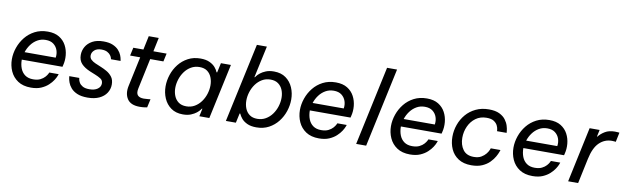

<svg xmlns="http://www.w3.org/2000/svg" viewBox="-46 -1284 5923 1817"><g transform="rotate(10 2916.0 -375.0)"><path d="M272 10Q196 10 146.5 -23Q97 -56 73 -109.5Q49 -163 49 -224Q49 -280 68.5 -336Q88 -392 125 -438Q162 -484 216 -512Q270 -540 340 -540Q407 -540 450.5 -513Q494 -486 517 -442.5Q540 -399 544.5 -348.5Q549 -298 537 -252L533 -236H142Q142 -190 156.5 -152.5Q171 -115 201.5 -93Q232 -71 279 -71Q321 -71 348 -84.5Q375 -98 391 -116Q407 -134 413.5 -147.5Q420 -161 420 -161H510Q510 -161 503.5 -143.5Q497 -126 481 -101Q465 -76 437.5 -50.5Q410 -25 369.5 -7.5Q329 10 272 10ZM156 -310H455Q461 -347 449.5 -381Q438 -415 409.5 -437Q381 -459 334 -459Q290 -459 254.5 -438.5Q219 -418 194 -384Q169 -350 156 -310Z M816 10Q755 10 716 -7Q677 -24 655.5 -49.5Q634 -75 625 -100.5Q616 -126 614 -143Q612 -160 612 -160H708Q708 -160 710 -146.5Q712 -133 722 -115.5Q732 -98 755 -84.5Q778 -71 820 -71Q870 -71 899 -92Q928 -113 928 -145Q928 -175 904.5 -190Q881 -205 853 -216L799 -238Q744 -261 714 -293Q684 -325 684 -377Q684 -419 705 -456Q726 -493 768.5 -516.5Q811 -540 875 -540Q930 -540 965.5 -524.5Q1001 -509 1021.5 -486Q1042 -463 1051 -440Q1060 -417 1062.5 -401.5Q1065 -386 1065 -386H973Q973 -386 970 -397.5Q967 -409 956.5 -423.5Q946 -438 925 -449.5Q904 -461 868 -461Q825 -461 801 -439Q777 -417 777 -388Q777 -364 793.5 -348.5Q810 -333 835 -322L894 -297Q919 -287 949 -270Q979 -253 1000.5 -225Q1022 -197 1022 -151Q1022 -107 998 -70Q974 -33 928 -11.5Q882 10 816 10Z M1318 10Q1231 10 1198 -40.5Q1165 -91 1181 -166L1242 -452H1145L1162 -530H1259L1287 -663H1383L1355 -530H1482L1465 -452H1338L1276 -160Q1266 -114 1283.5 -93.5Q1301 -73 1343 -73Q1365 -73 1386 -75.5Q1407 -78 1407 -78L1389 3Q1389 3 1368 6.5Q1347 10 1318 10Z M1807 -540Q1860 -540 1895 -523.5Q1930 -507 1950 -483.5Q1970 -460 1978 -438H1984L2004 -530H2100L1986 0H1890L1906 -75H1901Q1901 -75 1891.5 -62Q1882 -49 1861.5 -32.5Q1841 -16 1809 -3Q1777 10 1732 10Q1664 10 1618 -23Q1572 -56 1549 -109.5Q1526 -163 1526 -224Q1526 -280 1544.5 -336Q1563 -392 1599 -438Q1635 -484 1687.5 -512Q1740 -540 1807 -540ZM1812 -459Q1767 -459 1731 -438Q1695 -417 1670 -382.5Q1645 -348 1632 -306.5Q1619 -265 1619 -224Q1619 -184 1633 -149Q1647 -114 1676 -92.5Q1705 -71 1751 -71Q1796 -71 1831.5 -92Q1867 -113 1892 -147.5Q1917 -182 1930 -223.5Q1943 -265 1943 -306Q1943 -347 1929 -382Q1915 -417 1886.5 -438Q1858 -459 1812 -459Z M2438 10Q2385 10 2350 -6.5Q2315 -23 2295.5 -46.5Q2276 -70 2267 -92H2261L2241 0H2145L2309 -760H2405L2339 -455H2344Q2344 -455 2353.5 -468Q2363 -481 2383.5 -497.5Q2404 -514 2436 -527Q2468 -540 2513 -540Q2582 -540 2627.5 -507Q2673 -474 2696 -421Q2719 -368 2719 -306Q2719 -250 2700.5 -194Q2682 -138 2646 -92Q2610 -46 2558 -18Q2506 10 2438 10ZM2433 -71Q2478 -71 2514 -92Q2550 -113 2575 -147.5Q2600 -182 2613 -223.5Q2626 -265 2626 -306Q2626 -347 2612 -381.5Q2598 -416 2569 -437.5Q2540 -459 2494 -459Q2449 -459 2413.5 -438Q2378 -417 2353 -382.5Q2328 -348 2315 -306.5Q2302 -265 2302 -224Q2302 -183 2316 -148Q2330 -113 2359 -92Q2388 -71 2433 -71Z M3040 10Q2964 10 2914.5 -23Q2865 -56 2841 -109.5Q2817 -163 2817 -224Q2817 -280 2836.5 -336Q2856 -392 2893 -438Q2930 -484 2984 -512Q3038 -540 3108 -540Q3175 -540 3218.5 -513Q3262 -486 3285 -442.5Q3308 -399 3312.5 -348.5Q3317 -298 3305 -252L3301 -236H2910Q2910 -190 2924.5 -152.5Q2939 -115 2969.5 -93Q3000 -71 3047 -71Q3089 -71 3116 -84.5Q3143 -98 3159 -116Q3175 -134 3181.5 -147.5Q3188 -161 3188 -161H3278Q3278 -161 3271.5 -143.5Q3265 -126 3249 -101Q3233 -76 3205.5 -50.5Q3178 -25 3137.5 -7.5Q3097 10 3040 10ZM2924 -310H3223Q3229 -347 3217.5 -381Q3206 -415 3177.5 -437Q3149 -459 3102 -459Q3058 -459 3022.5 -438.5Q2987 -418 2962 -384Q2937 -350 2924 -310Z M3397 0 3560 -760H3656L3493 0Z M3915 10Q3839 10 3789.5 -23Q3740 -56 3716 -109.5Q3692 -163 3692 -224Q3692 -280 3711.5 -336Q3731 -392 3768 -438Q3805 -484 3859 -512Q3913 -540 3983 -540Q4050 -540 4093.5 -513Q4137 -486 4160 -442.5Q4183 -399 4187.5 -348.5Q4192 -298 4180 -252L4176 -236H3785Q3785 -190 3799.5 -152.5Q3814 -115 3844.5 -93Q3875 -71 3922 -71Q3964 -71 3991 -84.5Q4018 -98 4034 -116Q4050 -134 4056.5 -147.5Q4063 -161 4063 -161H4153Q4153 -161 4146.5 -143.5Q4140 -126 4124 -101Q4108 -76 4080.5 -50.5Q4053 -25 4012.5 -7.5Q3972 10 3915 10ZM3799 -310H4098Q4104 -347 4092.5 -381Q4081 -415 4052.5 -437Q4024 -459 3977 -459Q3933 -459 3897.5 -438.5Q3862 -418 3837 -384Q3812 -350 3799 -310Z M4504 10Q4429 10 4379.5 -22Q4330 -54 4306 -107.5Q4282 -161 4282 -225Q4282 -285 4302 -341.5Q4322 -398 4360 -442.5Q4398 -487 4453.5 -513.5Q4509 -540 4579 -540Q4641 -540 4680 -521Q4719 -502 4740 -473.5Q4761 -445 4769.5 -416.5Q4778 -388 4779.5 -369Q4781 -350 4781 -350H4689Q4689 -350 4687.5 -366.5Q4686 -383 4676 -404Q4666 -425 4641.5 -441.5Q4617 -458 4571 -458Q4510 -458 4466.5 -426Q4423 -394 4399.5 -342.5Q4376 -291 4376 -232Q4376 -165 4409.5 -118.5Q4443 -72 4513 -72Q4557 -72 4585 -88.5Q4613 -105 4629.5 -126Q4646 -147 4652.5 -163.5Q4659 -180 4659 -180H4752Q4752 -180 4745.5 -161Q4739 -142 4723 -113.5Q4707 -85 4679 -56.5Q4651 -28 4608 -9Q4565 10 4504 10Z M5092 10Q5016 10 4966.5 -23Q4917 -56 4893 -109.5Q4869 -163 4869 -224Q4869 -280 4888.5 -336Q4908 -392 4945 -438Q4982 -484 5036 -512Q5090 -540 5160 -540Q5227 -540 5270.5 -513Q5314 -486 5337 -442.5Q5360 -399 5364.5 -348.5Q5369 -298 5357 -252L5353 -236H4962Q4962 -190 4976.5 -152.5Q4991 -115 5021.5 -93Q5052 -71 5099 -71Q5141 -71 5168 -84.5Q5195 -98 5211 -116Q5227 -134 5233.5 -147.5Q5240 -161 5240 -161H5330Q5330 -161 5323.5 -143.5Q5317 -126 5301 -101Q5285 -76 5257.5 -50.5Q5230 -25 5189.5 -7.5Q5149 10 5092 10ZM4976 -310H5275Q5281 -347 5269.5 -381Q5258 -415 5229.5 -437Q5201 -459 5154 -459Q5110 -459 5074.5 -438.5Q5039 -418 5014 -384Q4989 -350 4976 -310Z M5434 0 5547 -530H5643L5629 -464H5633Q5656 -494 5694 -517Q5732 -540 5789 -540Q5806 -540 5819 -538.5Q5832 -537 5832 -537L5813 -446Q5813 -446 5802 -447.5Q5791 -449 5776 -449Q5706 -449 5655 -399.5Q5604 -350 5581 -240L5530 0Z"/></g></svg>

Font: Be Vietnam Pro
Style: Italic
Weight: 400
Italic angle: -12°
Designer: Lam Bao, Tony Le, Vietanh Nguyen
Foundry: Yellow Type Foundry
Version: Version 1.002; ttfautohint (v1.8.3)